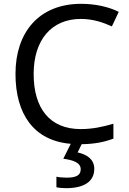

<svg xmlns="http://www.w3.org/2000/svg" viewBox="-20 -744 672 1004"><path d="M473 139C473 88 434 64 386 53L407 10C476 9 524 -1 573 -19V-97C519 -81 464 -69 402 -69C238 -69 156 -180 156 -357C156 -536 250 -645 403 -645C467 -645 521 -626 565 -606L601 -682C547 -709 477 -724 404 -724C183 -724 61 -574 61 -358C61 -147 157 -8 350 8L311 86C362 93 402 106 402 141C402 174 376 185 328 185C309 185 287 183 275 180V235C286 238 305 240 325 240C423 240 473 203 473 139Z"/></svg>

Font: Noto Sans Elbasan
Style: Regular
Weight: 400
Designer: Monotype Design Team
Foundry: Monotype Imaging Inc.
Version: Version 2.004